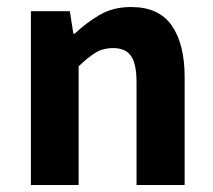

<svg xmlns="http://www.w3.org/2000/svg" viewBox="-20 -527 608 547"><path d="M68 0V-495H179L189 -431H193Q224 -461 263 -484Q302 -507 353 -507Q433 -507 469.5 -454Q506 -401 506 -308V0H369V-291Q369 -346 353 -368Q337 -390 303 -390Q273 -390 251.5 -376.5Q230 -363 204 -338V0Z"/></svg>

Font: Assistant
Style: Bold
Weight: 700
Designer: Hebrew By Ben Nathan, Latin by Paul Hunt
Version: Version 3.000